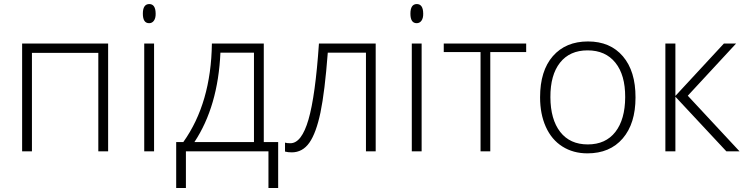

<svg xmlns="http://www.w3.org/2000/svg" viewBox="-20 -745 3665 945"><path d="M137.2 0H88.9V-530.8H512.2V0H463.9V-484.9H137.2Z M713.9 -630.9Q683.1 -630.9 683.1 -677.7Q683.1 -724.6 714.4 -725.1Q745.6 -725.1 746.1 -678.2Q746.6 -656.2 737.8 -643.6Q729 -630.9 713.9 -630.9ZM738.3 0H689.9V-530.8H738.3Z M1230 -45.9V-485.8H1064.9Q1053.2 -221.7 937 -45.9ZM1278.3 -530.8V-45.9H1349.1V180.2H1301.3V0H895V180.2H847.2V-45.9H882.3Q1019 -237.8 1022.9 -530.8Z M1829.1 0H1781.2V-485.8H1593.3Q1578.6 -293 1557.4 -191.7Q1536.1 -90.3 1502.7 -42.7Q1469.2 4.9 1416 4.9Q1397 4.9 1382.8 1V-43Q1392.1 -40 1409.2 -40Q1464.4 -40 1498.3 -156.5Q1532.2 -272.9 1549.8 -530.8H1829.1Z M2030.8 -630.9Q2000 -630.9 2000 -677.7Q2000 -724.6 2031.2 -725.1Q2062.5 -725.1 2063 -678.2Q2063.5 -656.2 2054.7 -643.6Q2045.9 -630.9 2030.8 -630.9ZM2055.2 0H2006.8V-530.8H2055.2Z M2569.8 -488.8H2393.1V0H2345.2V-488.8H2164.1V-530.8H2569.8Z M2736.3 -436.5Q2688.5 -376 2689 -266.6Q2689.5 -157.2 2737.3 -95.7Q2785.2 -34.2 2873 -34.2Q2960.9 -34.2 3008.8 -95.7Q3056.6 -157.2 3057.1 -266.6Q3057.6 -376 3008.8 -436.5Q2960 -497.1 2872.1 -497.1Q2784.2 -497.1 2736.3 -436.5ZM3107.9 -265.1Q3107.9 -136.7 3044.9 -63.5Q2981.9 9.8 2871.1 9.8Q2801.3 9.8 2748 -23.9Q2694.8 -57.6 2666.5 -120.6Q2638.2 -183.6 2638.2 -266.1Q2638.2 -396.5 2701.2 -468.8Q2764.6 -541 2874 -541Q2983.4 -541 3045.9 -467.8Q3108.4 -394.5 3107.9 -265.1Z M3304.2 0H3254.9V-530.8H3304.2V-272.9L3543 -530.8H3603L3365.2 -273.9L3620.1 0H3555.2L3304.2 -269Z"/></svg>

Font: OpenSans-Light
Style: Regular
Weight: 300
Foundry: Ascender Corporation
Version: Version 1.10